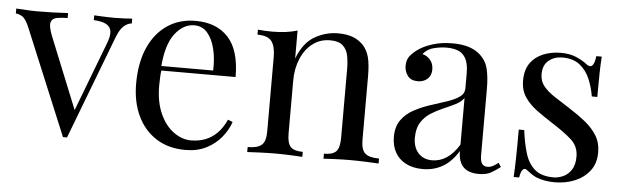

<svg xmlns="http://www.w3.org/2000/svg" viewBox="-43 -660 2611 805"><g transform="rotate(5 1263.0 -257.5)"><path d="M486 -515V-495Q467 -493 451 -478Q435 -463 421 -425L257 5Q253 5 249 5Q245 5 240 5L56 -438Q40 -477 24.5 -485.5Q9 -494 -2 -494V-515Q18 -514 39.5 -512.5Q61 -511 86 -511Q117 -511 151.5 -512Q186 -513 216 -515V-494Q191 -494 171.5 -490.5Q152 -487 146.5 -471Q141 -455 156 -416L281 -107L275 -102L389 -401Q402 -434 399.5 -453.5Q397 -473 379.5 -483Q362 -493 326 -495V-515Q344 -514 357 -513.5Q370 -513 382.5 -512.5Q395 -512 410 -512Q433 -512 451.5 -513Q470 -514 486 -515Z M752 -529Q840 -529 889.5 -475.5Q939 -422 939 -309H586L585 -328H843Q845 -377 835 -418.5Q825 -460 803.5 -485Q782 -510 748 -510Q702 -510 666.5 -464Q631 -418 624 -318L627 -314Q625 -299 624 -281Q623 -263 623 -245Q623 -177 645 -128Q667 -79 702.5 -53.5Q738 -28 776 -28Q806 -28 833 -37.5Q860 -47 883 -69Q906 -91 923 -128L943 -120Q932 -87 907 -56Q882 -25 844 -5.5Q806 14 756 14Q684 14 632.5 -19Q581 -52 553.5 -110.5Q526 -169 526 -245Q526 -333 554 -396.5Q582 -460 633 -494.5Q684 -529 752 -529Z M1351 -529Q1389 -529 1414.5 -519Q1440 -509 1457 -491Q1476 -471 1484 -441Q1492 -411 1492 -360V-93Q1492 -51 1509.5 -36Q1527 -21 1568 -21V0Q1551 -1 1516 -2.5Q1481 -4 1448 -4Q1415 -4 1383.5 -2.5Q1352 -1 1336 0V-21Q1372 -21 1387 -36Q1402 -51 1402 -93V-382Q1402 -413 1397 -439Q1392 -465 1374.5 -481Q1357 -497 1321 -497Q1279 -497 1247.5 -473Q1216 -449 1198.5 -407.5Q1181 -366 1181 -315V-93Q1181 -51 1196 -36Q1211 -21 1247 -21V0Q1231 -1 1199.5 -2.5Q1168 -4 1135 -4Q1102 -4 1067 -2.5Q1032 -1 1015 0V-21Q1056 -21 1073.5 -36Q1091 -51 1091 -93V-406Q1091 -451 1075 -472.5Q1059 -494 1015 -494V-515Q1047 -512 1077 -512Q1106 -512 1132.5 -515.5Q1159 -519 1181 -526V-408Q1207 -476 1253.5 -502.5Q1300 -529 1351 -529Z M1754 7Q1713 7 1683 -8.5Q1653 -24 1637.5 -52Q1622 -80 1622 -117Q1622 -161 1642.5 -189Q1663 -217 1695 -234Q1727 -251 1762.5 -262.5Q1798 -274 1830 -284.5Q1862 -295 1882.5 -309Q1903 -323 1903 -346V-408Q1903 -450 1890.5 -472Q1878 -494 1857 -501.5Q1836 -509 1810 -509Q1785 -509 1756.5 -502Q1728 -495 1711 -473Q1730 -469 1744 -453Q1758 -437 1758 -412Q1758 -387 1742 -372.5Q1726 -358 1701 -358Q1672 -358 1658.5 -376.5Q1645 -395 1645 -418Q1645 -444 1658 -460Q1671 -476 1691 -490Q1714 -506 1750.5 -517.5Q1787 -529 1833 -529Q1874 -529 1903 -519.5Q1932 -510 1951 -492Q1977 -468 1985 -433.5Q1993 -399 1993 -351V-73Q1993 -48 2000.5 -37Q2008 -26 2024 -26Q2035 -26 2045 -31Q2055 -36 2069 -47L2080 -30Q2059 -14 2040 -3.5Q2021 7 1989 7Q1960 7 1941 -3Q1922 -13 1912.5 -32.5Q1903 -52 1903 -82Q1876 -37 1838.5 -15Q1801 7 1754 7ZM1790 -33Q1823 -33 1851.5 -52Q1880 -71 1903 -109V-305Q1891 -288 1868 -276.5Q1845 -265 1818 -253.5Q1791 -242 1766.5 -226.5Q1742 -211 1726 -186Q1710 -161 1710 -121Q1710 -81 1731.5 -57Q1753 -33 1790 -33Z M2289 -529Q2329 -529 2357 -516Q2385 -503 2398 -492Q2431 -465 2438 -528H2461Q2459 -500 2458 -461.5Q2457 -423 2457 -358H2434Q2428 -395 2413.5 -430Q2399 -465 2371 -487.5Q2343 -510 2298 -510Q2263 -510 2239.5 -490.5Q2216 -471 2216 -433Q2216 -403 2234 -381.5Q2252 -360 2281 -341.5Q2310 -323 2344 -301Q2382 -277 2413 -252Q2444 -227 2462.5 -197Q2481 -167 2481 -126Q2481 -80 2457 -49Q2433 -18 2394.5 -2Q2356 14 2310 14Q2288 14 2268.5 10.5Q2249 7 2231 0Q2221 -5 2210.5 -12Q2200 -19 2190 -27Q2180 -35 2172 -26.5Q2164 -18 2160 7H2137Q2139 -25 2140 -71Q2141 -117 2141 -193H2164Q2171 -137 2184 -95Q2197 -53 2225 -29.5Q2253 -6 2303 -6Q2323 -6 2343.5 -15Q2364 -24 2378 -45Q2392 -66 2392 -101Q2392 -145 2360 -173Q2328 -201 2279 -232Q2243 -255 2211.5 -278Q2180 -301 2160.5 -330Q2141 -359 2141 -400Q2141 -445 2161.5 -473.5Q2182 -502 2216 -515.5Q2250 -529 2289 -529Z"/></g></svg>

Font: Playfair Display
Style: Regular
Weight: 400
Designer: Claus Eggers Sørensen
Foundry: Claus Eggers Sørensen
Version: Version 1.203